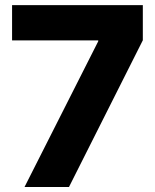

<svg xmlns="http://www.w3.org/2000/svg" viewBox="-20 -748 620 768"><path d="M78.1 0 373 -583V-586.4H28.3V-727.5H551.3V-586.9L255.9 0Z"/></svg>

Font: Inter 20pt ExtraBold
Style: Regular
Weight: 800
Version: Version 4.001;git-66647c0bb